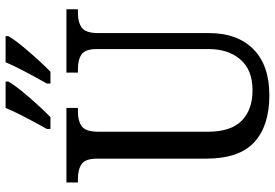

<svg xmlns="http://www.w3.org/2000/svg" viewBox="-168 -803 981 685"><g transform="rotate(-90 322.5 -460.5)"><path d="M99 -216V-605Q99 -646 80 -659.5Q61 -673 26 -673H14V-714H280V-673H268Q232 -673 213.5 -658.5Q195 -644 195 -601V-210Q195 -127 234.5 -88.5Q274 -50 343 -50Q415 -50 452.5 -93Q490 -136 490 -207V-605Q490 -646 471.5 -659.5Q453 -673 418 -673H406V-714H632V-673H620Q584 -673 565.5 -658.5Q547 -644 547 -601V-205Q547 -104 489.5 -47Q432 10 325 10Q216 10 157.5 -44Q99 -98 99 -216ZM205 -784Q261 -884 280 -931H374V-921Q360 -896 320 -849.5Q280 -803 247 -771H205ZM367 -784Q423 -883 443 -931H536V-921Q522 -896 482 -849.5Q442 -803 409 -771H367Z"/></g></svg>

Font: Noto Serif Narrow
Style: Regular
Weight: 400
Width: 4
Designer: Monotype Design Team
Foundry: Monotype Imaging Inc.
Version: Version 1.001